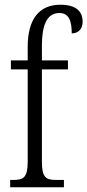

<svg xmlns="http://www.w3.org/2000/svg" viewBox="-20 -791 369 811"><path d="M23 0H250V-31H217C175 -31 157 -40 157 -108V-498H267V-536H157V-598C157 -681 176 -736 231 -736C273 -736 283 -699 283 -650C313 -650 329 -671 329 -699C329 -744 300 -771 235 -771C146 -771 97 -711 97 -593V-536H26V-498H97V-108C97 -40 78 -31 37 -31H23Z"/></svg>

Font: Noto Serif Thai ExtraCondensed Light
Style: Regular
Weight: 300
Width: 2
Designer: Monotype Design Team
Foundry: Monotype Imaging Inc.
Version: Version 2.002